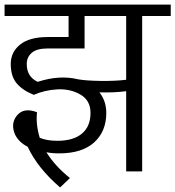

<svg xmlns="http://www.w3.org/2000/svg" viewBox="-30 -750 767 840"><path d="M276 29Q210 -24 173 -84Q196 -79 229 -79Q329 -79 382 -127Q435 -175 435 -256Q435 -308 405 -346Q468 -344 522 -351V0H592V-680H717V-730H-10V-680H270V-588H179Q99 -588 58 -555Q17 -522 17 -470Q17 -417 42.5 -386Q68 -355 118 -335Q165 -356 221 -359Q277 -362 321.5 -336.5Q366 -311 366 -256Q366 -197 328.5 -165.5Q291 -134 221 -134Q176 -134 144 -147Q126 -205 132 -259Q72 -282 42 -242Q16 -207 36 -161Q53 -127 91 -108Q135 -14 233 70ZM179 -538H340V-680H522V-401Q473 -395 409 -396Q345 -397 312 -403Q230 -423 135 -392Q87 -414 87 -470Q87 -500 109 -519Q131 -538 179 -538Z"/></svg>

Font: Glegoo
Style: Regular
Weight: 400
Version: Version 2.0.1; ttfautohint (v0.9) -r 48 -G 60